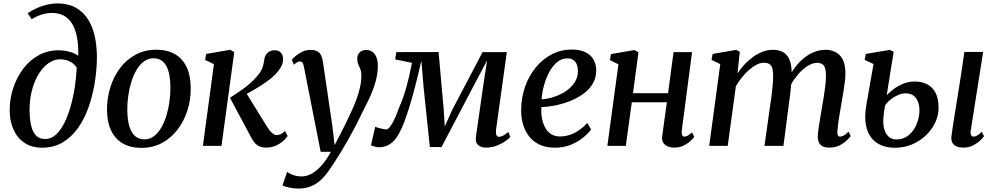

<svg xmlns="http://www.w3.org/2000/svg" viewBox="-20 -851 5808 1120"><path d="M226 10.5Q165.5 10.5 123.5 -17.2Q81.5 -45 59 -94.5Q36.5 -144 36.5 -208.5Q36.5 -274.5 57 -337Q77.5 -399.5 115 -449.5Q152.5 -499.5 204.8 -528.5Q257 -557.5 320.5 -557.5Q355.5 -557.5 388 -548.2Q420.5 -539 436.5 -525Q438 -590.5 428.2 -637.8Q418.5 -685 398.5 -715.8Q378.5 -746.5 349.8 -761Q321 -775.5 284 -775.5Q255.5 -775.5 226.8 -767.2Q198 -759 164.5 -739L141.5 -774Q168 -792 197.2 -804.8Q226.5 -817.5 256 -824.2Q285.5 -831 312.5 -831Q381 -831 426.8 -803.5Q472.5 -776 499.2 -728.8Q526 -681.5 536.5 -621.2Q547 -561 545 -495.5Q543 -428 530.8 -357.2Q518.5 -286.5 495 -221Q471.5 -155.5 434.2 -103.2Q397 -51 345.5 -20.2Q294 10.5 226 10.5ZM243.5 -40Q279 -40 307.5 -66.8Q336 -93.5 357.5 -138.2Q379 -183 394 -237.8Q409 -292.5 417.2 -349.5Q425.5 -406.5 427.5 -456Q416.5 -473.5 400.8 -484.5Q385 -495.5 367.2 -500.2Q349.5 -505 332 -505Q301.5 -505 274.2 -489.5Q247 -474 224.8 -446.2Q202.5 -418.5 186.2 -381.5Q170 -344.5 161.2 -301.5Q152.5 -258.5 152.5 -212.5Q152.5 -160 161 -121.2Q169.5 -82.5 189.5 -61.2Q209.5 -40 243.5 -40Z M891 -561Q956 -561 1001 -534.8Q1046 -508.5 1069.2 -458.2Q1092.5 -408 1092.5 -336.5Q1093 -268.5 1073 -206Q1053 -143.5 1015.5 -94.5Q978 -45.5 924.8 -17Q871.5 11.5 805 11.5Q741 11.5 696 -14.5Q651 -40.5 627.8 -90.2Q604.5 -140 604 -210.5Q604 -279 623.8 -342.2Q643.5 -405.5 681 -454.8Q718.5 -504 771.8 -532.5Q825 -561 891 -561ZM876 -511Q844.5 -511 819.5 -492.5Q794.5 -474 776.2 -442.8Q758 -411.5 746 -372.5Q734 -333.5 728.2 -292Q722.5 -250.5 722.5 -212Q723 -152 734.8 -113.5Q746.5 -75 768.8 -56.5Q791 -38 822 -38Q853 -38 877.8 -56.5Q902.5 -75 920.5 -106Q938.5 -137 950.5 -176Q962.5 -215 968.2 -256.5Q974 -298 974 -336.5Q974 -395.5 963 -434Q952 -472.5 930.5 -491.8Q909 -511 876 -511Z M1163.5 0 1228 -477 1176.5 -501.5 1183 -536.5 1323 -560.5 1346.5 -547 1272 0ZM1532 10Q1508.5 10 1492.2 2.2Q1476 -5.5 1465 -18.8Q1454 -32 1445.5 -48.5L1321.5 -280.5Q1354.5 -301.5 1384 -322Q1413.5 -342.5 1439 -364.8Q1464.5 -387 1485.5 -413.5Q1506 -438.5 1512.5 -460Q1519 -481.5 1521 -499.5Q1523.5 -520.5 1532.5 -533.2Q1541.5 -546 1554.5 -552Q1567.5 -558 1581 -558Q1606 -558 1618.2 -544Q1630.5 -530 1631.5 -509Q1632 -489.5 1624.8 -472Q1617.5 -454.5 1604.5 -438.5Q1587.5 -415.5 1559.5 -393Q1531.5 -370.5 1500.2 -350.8Q1469 -331 1440.2 -315.2Q1411.5 -299.5 1392.5 -289.5L1405.5 -326L1539.5 -109Q1552.5 -88 1566.8 -75.5Q1581 -63 1593.5 -63Q1603.5 -63 1615.8 -67.8Q1628 -72.5 1642.5 -86.5L1658 -57.5Q1649.5 -44.5 1631.8 -28.5Q1614 -12.5 1588.5 -1.2Q1563 10 1532 10Z M1753 -461Q1749.5 -479.5 1744 -486Q1738.5 -492.5 1730.5 -492.5Q1722 -492.5 1713.5 -487.8Q1705 -483 1694.5 -473.5L1682 -502Q1687 -509.5 1702.8 -523.2Q1718.5 -537 1741.5 -548.5Q1764.5 -560 1790.5 -560Q1815.5 -560 1830.5 -551.8Q1845.5 -543.5 1853 -528Q1860.5 -512.5 1863.5 -491Q1870 -445.5 1877 -399.5Q1884 -353.5 1890.8 -307Q1897.5 -260.5 1904.2 -214.2Q1911 -168 1918 -122L1932 -4L1991.5 -120Q2011.5 -161.5 2029 -199Q2046.5 -236.5 2059.5 -272Q2072.5 -307.5 2080.2 -341.8Q2088 -376 2088 -410Q2088 -433 2082 -447.8Q2076 -462.5 2070 -475.8Q2064 -489 2064 -508Q2064 -532 2078.5 -545.8Q2093 -559.5 2117 -559.5Q2139 -559.5 2154 -547.5Q2169 -535.5 2176.5 -514.8Q2184 -494 2184 -468Q2184 -417 2168.5 -366.5Q2153 -316 2129.5 -267Q2106 -218 2082 -171.5Q2064.5 -135 2045.2 -99Q2026 -63 2006.8 -29Q1987.5 5 1969 35.2Q1950.5 65.5 1934 91Q1917.5 116.5 1904 135.5Q1881.5 170.5 1854.8 196Q1828 221.5 1795.2 235.2Q1762.5 249 1721 249Q1696.5 249 1668.8 243.5Q1641 238 1628 230.5L1654.5 152Q1664 159.5 1686.8 168.8Q1709.5 178 1739.5 178Q1768 178 1796.5 163Q1825 148 1853.8 116.5Q1882.5 85 1910 34.5H1850.5Z M2814 10Q2786.5 10 2769 -5Q2751.5 -20 2756.5 -55L2798 -345L2821 -497.5L2742 -348.5L2555.5 7H2487.5L2451 -341.5L2438 -497Q2420.5 -420.5 2403.8 -355.2Q2387 -290 2370.8 -236.2Q2354.5 -182.5 2338.8 -141Q2323 -99.5 2307 -71Q2286.5 -33 2257.8 -12.5Q2229 8 2191.5 8Q2183.5 8 2173.2 6Q2163 4 2154.5 1Q2146 -2 2144 -4L2169 -112Q2172.5 -109.5 2185.2 -105.8Q2198 -102 2212 -99Q2226 -96 2232.5 -96Q2242 -96 2252.2 -108.2Q2262.5 -120.5 2273 -140.2Q2283.5 -160 2293.2 -184Q2303 -208 2311 -231Q2321.5 -252.5 2332 -283.5Q2342.5 -314.5 2352.2 -349.8Q2362 -385 2369.8 -420Q2377.5 -455 2383 -484.5L2285 -504.5L2292 -547L2538.5 -547.5L2568.5 -209L2574.5 -113.5L2617.5 -209L2795 -547H2936.5L2874 -97.5Q2872.5 -86.5 2873 -76.2Q2873.5 -66 2877.8 -59.5Q2882 -53 2891 -53Q2903 -53 2917.8 -61.5Q2932.5 -70 2945 -81.5L2957 -52.5Q2951.5 -44.5 2930.8 -29.5Q2910 -14.5 2879.8 -2.2Q2849.5 10 2814 10Z M3428 -96Q3414 -75.5 3384.2 -50.5Q3354.5 -25.5 3312.2 -7.5Q3270 10.5 3217.5 10.5Q3164 10.5 3126 -8Q3088 -26.5 3064.5 -58Q3041 -89.5 3030.2 -128.8Q3019.5 -168 3020 -209.5Q3020.5 -281.5 3043 -345.2Q3065.5 -409 3105.5 -457.8Q3145.5 -506.5 3199 -534.2Q3252.5 -562 3315 -562Q3364 -562 3395.5 -546.2Q3427 -530.5 3442.2 -503.5Q3457.5 -476.5 3458 -442.5Q3458.5 -396.5 3436.8 -361.2Q3415 -326 3378.8 -300.8Q3342.5 -275.5 3299.5 -259.2Q3256.5 -243 3214 -235Q3171.5 -227 3137.5 -226Q3136 -193 3141.2 -162.5Q3146.5 -132 3159.5 -107.8Q3172.5 -83.5 3194 -69.2Q3215.5 -55 3246.5 -55Q3278 -55 3306.2 -65Q3334.5 -75 3359.8 -92.8Q3385 -110.5 3406 -133.5ZM3291 -510.5Q3256 -510.5 3229.2 -488Q3202.5 -465.5 3183.5 -429.8Q3164.5 -394 3153.2 -352.2Q3142 -310.5 3139 -271.5Q3166.5 -273 3196 -281Q3225.5 -289 3253.2 -303Q3281 -317 3303.2 -336.8Q3325.5 -356.5 3338.5 -381.8Q3351.5 -407 3351 -437Q3350.5 -473.5 3334.8 -492Q3319 -510.5 3291 -510.5Z M3957 -89Q3955 -70.5 3959.5 -62.2Q3964 -54 3971.5 -54Q3980.5 -54 3990.8 -59.2Q4001 -64.5 4017 -78.5L4030 -52.5Q4024.5 -44.5 4008.8 -29.5Q3993 -14.5 3968.8 -2.2Q3944.5 10 3913.5 10Q3891 10 3874 2.5Q3857 -5 3848.2 -20.2Q3839.5 -35.5 3843 -58.5L3870 -254.5H3665.5L3630.5 0H3523L3587.5 -476L3537.5 -500.5L3544 -535.5L3680.5 -559L3704.5 -546.5L3672.5 -307.5H3877L3909 -547H4017Z M4295.5 -549 4282 -422.5Q4300 -450.5 4323.5 -475.5Q4347 -500.5 4374 -519.8Q4401 -539 4430.2 -549.8Q4459.5 -560.5 4489.5 -560.5Q4525.5 -560.5 4549.5 -546.2Q4573.5 -532 4585.8 -501.5Q4598 -471 4598.5 -422.5Q4599 -416.5 4598.5 -409Q4598 -401.5 4597.2 -393.5Q4596.5 -385.5 4595.5 -377L4579.5 -394Q4597 -431 4620.5 -461.5Q4644 -492 4671.8 -514Q4699.5 -536 4730.5 -548.2Q4761.5 -560.5 4795 -560.5Q4847 -560.5 4879.2 -528Q4911.5 -495.5 4911.5 -420.5Q4911.5 -400.5 4907.8 -370.2Q4904 -340 4898.5 -307Q4893 -274 4888 -245Q4883.5 -219 4878.5 -190Q4873.5 -161 4869.8 -133.8Q4866 -106.5 4864.5 -85Q4864 -68 4868 -61Q4872 -54 4879.5 -54Q4890 -54 4901.5 -60.5Q4913 -67 4930 -82.5L4942.5 -57Q4936.5 -48.5 4920 -32.5Q4903.5 -16.5 4878 -3.2Q4852.5 10 4818.5 10Q4792.5 10 4777.5 1.8Q4762.5 -6.5 4756.2 -21.5Q4750 -36.5 4750.5 -56Q4751 -74.5 4755 -102.5Q4759 -130.5 4764.5 -162Q4770 -193.5 4774.5 -222.5Q4779.5 -251 4785 -284Q4790.5 -317 4794.2 -349.5Q4798 -382 4798 -409.5Q4798 -453 4785.5 -468.8Q4773 -484.5 4745.5 -484.5Q4725.5 -484.5 4702.2 -472.5Q4679 -460.5 4655.8 -438.5Q4632.5 -416.5 4612.2 -387Q4592 -357.5 4577.5 -323L4597.5 -388.5Q4596 -366.5 4593.5 -341Q4591 -315.5 4588 -290Q4585 -264.5 4581.5 -241.5L4550 0H4439.5L4470.5 -221Q4475 -250 4479.5 -283.2Q4484 -316.5 4487 -349.2Q4490 -382 4490 -408.5Q4489.5 -454 4477.2 -469.5Q4465 -485 4434.5 -485Q4415.5 -485 4394 -474Q4372.5 -463 4350.2 -443.8Q4328 -424.5 4308 -399.8Q4288 -375 4272.5 -347.5L4225 0H4117L4181.5 -477L4130.5 -501.5L4137 -536.5L4274.5 -560Z M5600 10Q5577 10 5560.2 3Q5543.5 -4 5535.5 -18.5Q5527.5 -33 5530 -55.5Q5531.5 -68.5 5534.8 -90Q5538 -111.5 5542.2 -140Q5546.5 -168.5 5552.2 -203Q5558 -237.5 5564.2 -277Q5570.5 -316.5 5577.5 -360.2Q5584.5 -404 5591.5 -451.2Q5598.5 -498.5 5605.5 -548H5715L5642.5 -89Q5640 -71 5645 -62.5Q5650 -54 5658.5 -54Q5668.5 -54 5679.8 -60.2Q5691 -66.5 5707.5 -82.5L5720 -56.5Q5714.5 -48 5698.5 -32.2Q5682.5 -16.5 5657.5 -3.2Q5632.5 10 5600 10ZM5199.5 11Q5156 11 5120.5 -3.8Q5085 -18.5 5061.8 -48.8Q5038.5 -79 5030.5 -126Q5022.5 -173 5033.5 -238L5075.5 -477.5L5024 -501.5L5030.5 -536.5L5170 -560L5193 -549L5152.5 -295.5Q5166 -310.5 5190.2 -329.2Q5214.5 -348 5246.5 -361.8Q5278.5 -375.5 5315 -375.5Q5356.5 -375.5 5387.8 -359.8Q5419 -344 5437 -310.2Q5455 -276.5 5455 -222.5Q5455 -178 5435.5 -136.2Q5416 -94.5 5381 -61.2Q5346 -28 5299.8 -8.5Q5253.5 11 5199.5 11ZM5209 -37.5Q5251 -37.5 5281.2 -63Q5311.5 -88.5 5327.5 -127.8Q5343.5 -167 5343.5 -207.5Q5343.5 -249.5 5324 -278Q5304.5 -306.5 5260 -306.5Q5241 -306.5 5218 -296.5Q5195 -286.5 5174.8 -270.2Q5154.5 -254 5142.5 -235Q5139 -215 5136.5 -195.2Q5134 -175.5 5132.5 -156.5Q5131 -116.5 5140.5 -90Q5150 -63.5 5168 -50.5Q5186 -37.5 5209 -37.5Z"/></svg>

Font: Merriweather 36pt Medium
Style: Italic
Weight: 500
Italic angle: -7.8°
Version: Version 2.101